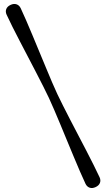

<svg xmlns="http://www.w3.org/2000/svg" viewBox="-20 -790 536 966"><path d="M226.1 -297.2Q237.8 -271.9 252.5 -237.7Q267.2 -203.5 283.5 -164.3Q299.9 -125.1 316.8 -83.8Q333.8 -42.6 350.5 -2.6Q367.3 37.4 382.4 72.7Q397.5 107.9 410.3 134.8Q417.5 149.6 431.1 154.3Q444.7 158.9 461 151.3Q477.6 143.7 482.8 130.2Q487.9 116.7 481 101.9Q468.2 74.8 451.2 40.4Q434.1 6.1 414.2 -32.3Q394.3 -70.7 373.6 -110.1Q352.8 -149.5 333.3 -187.4Q313.7 -225.2 297.1 -258.3Q280.4 -291.3 268.5 -316.6Q256.6 -341.9 242 -376.1Q227.4 -410.3 211.1 -449.7Q194.7 -489 177.6 -530.3Q160.5 -571.5 143.9 -611.4Q127.3 -651.2 112 -686.6Q96.6 -722 84 -748.9Q76.8 -763.7 63.2 -768.3Q49.6 -773 33.3 -765.4Q16.7 -757.8 11.5 -744.3Q6.4 -730.8 13.3 -716Q25.6 -689.1 42.9 -654.6Q60.2 -620.2 80.2 -581.8Q100.3 -543.4 120.9 -503.8Q141.5 -464.3 161.2 -426.4Q180.9 -388.6 197.5 -355.5Q214.2 -322.5 226.1 -297.2Z"/></svg>

Font: Fraunces
Style: Regular
Weight: 900
Version: Version 1.000;[b76b70a41]